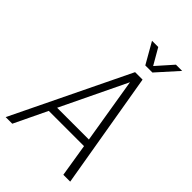

<svg xmlns="http://www.w3.org/2000/svg" viewBox="-261 -992 1090 1090"><g transform="rotate(45 283.5 -447.0)"><path d="M416 -768 529 -894H479L393 -797L337 -894H287L359 -768ZM469 0H524L405 -700H345L6 0H59L154 -198H437ZM175 -244 365 -639 430 -244Z"/></g></svg>

Font: Arthouse Owned Light
Style: Italic
Weight: 300
Italic angle: -10°
Designer: Jeremy Tribby
Foundry: Tribby Type
Version: Version 1.000;PS 001.000;hotconv 1.0.88;makeotf.lib2.5.64775